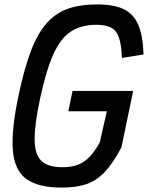

<svg xmlns="http://www.w3.org/2000/svg" viewBox="-20 -834 669 868"><path d="M259 14Q153 14 99 -25Q45 -64 38 -156.5Q31 -249 65 -408Q90 -525 119.5 -603Q149 -681 189.5 -727.5Q230 -774 285.5 -794Q341 -814 418 -814Q495 -814 539.5 -792.5Q584 -771 605 -722Q626 -673 629 -588L531 -572Q529 -631 518 -663.5Q507 -696 482.5 -709Q458 -722 415 -722Q347 -722 300.5 -691.5Q254 -661 221.5 -589Q189 -517 162 -392Q136 -272 136.5 -203.5Q137 -135 167.5 -106.5Q198 -78 262 -78Q303 -78 332 -89Q361 -100 384.5 -124.5Q408 -149 431 -190L463 -331H289L308 -423H582L529 -168Q492 -98 455 -58Q418 -18 372 -2Q326 14 259 14Z"/></svg>

Font: Victor Mono Thin
Style: Italic
Weight: 100
Italic angle: -12°
Monospace: yes
Designer: Rune Bjørnerås
Version: Version 1.561;gftools[0.9.30]